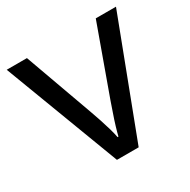

<svg xmlns="http://www.w3.org/2000/svg" viewBox="-127 -654 763 773"><g transform="rotate(-30 254.0 -268.0)"><path d="M203 0 0 -536H94L208 -220Q216 -198 225 -171Q234 -144 241 -119.5Q248 -95 251 -78H255Q259 -95 266.5 -120Q274 -145 283.5 -172Q293 -199 300 -220L414 -536H508L304 0Z"/></g></svg>

Font: Noto Sans Cypro Minoan
Style: Regular
Weight: 400
Designer: David Williams
Foundry: David Williams
Version: Version 1.503; ttfautohint (v1.8.4.7-5d5b)